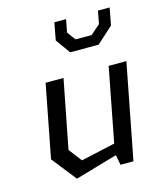

<svg xmlns="http://www.w3.org/2000/svg" viewBox="-120 -897 860 1000"><g transform="rotate(-15 310.0 -397.0)"><path d="M238.5 -513.5H142L66 -121L170.5 11.5L398 -54.5L408 0H478L577.5 -513.5H482L405 -115L220.5 -74L166.5 -144.5ZM250 -712.5 306.5 -633.5H460L548 -713L565.5 -806H502.5L489.5 -736.5L438 -691.5H351L317.5 -736.5L330.5 -806H267.5Z"/></g></svg>

Font: Monaspace Krypton
Style: Italic
Weight: 400
Italic angle: -11°
Designer: Riley Cran & the Lettermatic Team
Foundry: Lettermatic
Version: Version 1.101 (Monaspace Krypton)